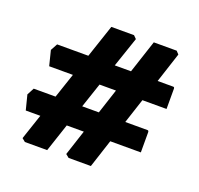

<svg xmlns="http://www.w3.org/2000/svg" viewBox="-112 -792 898 867"><g transform="rotate(20 337.5 -359.0)"><path d="M92 -48 76 -61 117 -183H47L29 -254L47 -288H152L192 -407H78L60 -479L78 -512H228L281 -670H390L404 -656L355 -512H433L485 -670H595L608 -656L561 -512H636Q642 -512 642 -504V-407H526L487 -288H594Q600 -288 600 -279V-183H453L409 -48H302L286 -61L326 -183H244L199 -48ZM280 -288H360L399 -407H320Z"/></g></svg>

Font: Kreon Light
Style: Regular
Weight: 300
Designer: Julia Petretta
Foundry: Julia Petretta and Eli Heuer
Version: Version 2.002